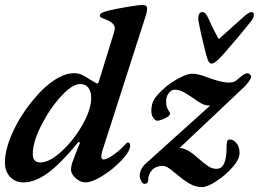

<svg xmlns="http://www.w3.org/2000/svg" viewBox="-20 -726 1050 779"><path d="M395 -113Q391 -97 391 -93Q391 -79 400 -79Q414 -79 442 -99Q470 -119 492 -144Q495 -148 498 -148Q508 -148 508 -135Q508 -113 474.5 -77Q441 -41 397.5 -13.5Q354 14 327 14Q306 14 287 -3Q268 -20 268 -38Q268 -46 272 -63Q302 -144 304 -144Q304 -149 301 -150Q298 -151 295 -146Q226 -62 174 -24Q122 14 75 14Q42 14 21 -8.5Q0 -31 0 -66Q0 -121 33 -192.5Q66 -264 121 -328Q162 -377 203.5 -403Q245 -429 280 -429Q299 -429 312.5 -422.5Q326 -416 356 -397Q373 -387 375 -387Q377 -387 378.5 -389.5Q380 -392 381 -395L435 -570Q446 -605 446 -609Q446 -621 437.5 -630Q429 -639 409 -647Q393 -653 389 -655.5Q385 -658 385 -662Q385 -669 392 -673Q399 -677 416 -682Q443 -689 493.5 -697.5Q544 -706 556 -706Q577 -706 577 -692Q577 -678 570 -658ZM350 -328Q350 -355 338.5 -370Q327 -385 305 -385Q273 -385 227 -334.5Q181 -284 147 -216.5Q113 -149 113 -102Q113 -84 120.5 -75.5Q128 -67 144 -67Q181 -67 230 -112Q279 -157 314.5 -219.5Q350 -282 350 -328ZM303 -140V-141ZM999 -415Q999 -408 988.5 -393.5Q978 -379 963 -366L709 -126Q728 -124 745.5 -113.5Q763 -103 784 -84Q809 -62 825 -51.5Q841 -41 858 -41Q880 -41 889.5 -63.5Q899 -86 899 -119Q899 -142 901 -151Q903 -160 913 -160Q927 -160 939.5 -145Q952 -130 952 -105Q952 -80 923.5 -47.5Q895 -15 858 9Q821 33 800 33Q774 33 751.5 20.5Q729 8 704 -13Q697 -18 683 -30Q669 -42 659 -47.5Q649 -53 640 -53Q613 -53 597 -36Q581 -19 581 5Q581 20 566 20Q559 20 553 9Q547 -2 547 -12Q547 -41 572 -63L833 -298H829Q812 -298 796.5 -306.5Q781 -315 758 -332Q734 -348 719.5 -355Q705 -362 689 -362Q674 -362 664 -347.5Q654 -333 654 -315Q654 -290 665 -276Q670 -268 670 -265Q670 -261 665 -256Q658 -249 641.5 -242.5Q625 -236 619 -236Q611 -236 602.5 -247Q594 -258 594 -276Q594 -306 607.5 -326Q621 -346 652 -373Q673 -391 706.5 -409Q740 -427 758 -427Q772 -427 786.5 -423.5Q801 -420 812 -415.5Q823 -411 833 -408Q882 -391 907 -391Q922 -391 931 -395Q940 -399 952 -411Q973 -429 984 -429Q989 -429 994 -424Q999 -419 999 -415ZM816 -505Q794 -591 785 -643Q783 -657 787 -667Q791 -677 801 -677Q815 -677 826 -650Q842 -614 864 -573Q868 -565 874 -573L961 -651Q989 -677 1000 -677Q1010 -677 1010 -666Q1010 -654 999 -640Q957 -587 890 -510Q853 -468 839 -468Q831 -468 826.5 -476Q822 -484 816 -505Z"/></svg>

Font: EB Garamond SemiBold
Style: Italic
Weight: 600
Italic angle: -17.2°
Designer: Georg Duffner and Octavio Pardo
Foundry: Georg Duffner
Version: Version 1.000